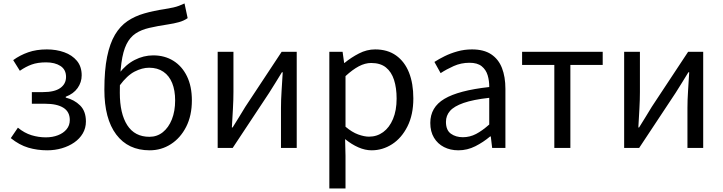

<svg xmlns="http://www.w3.org/2000/svg" viewBox="-20 -836 4086 1085"><path d="M246.5 13.4Q190.3 13.4 139.7 -1.6Q89 -16.7 41 -55.4L81.1 -114.4Q118.1 -84.1 158.1 -71.9Q198.1 -59.8 238.9 -59.8Q276.8 -59.8 307.4 -71.7Q338.1 -83.5 356.2 -105.4Q374.4 -127.2 374.4 -157.8Q374.4 -204.3 338.3 -227Q302.1 -249.7 235.5 -249.7H160V-315.5H222.8Q288.1 -315.5 320.6 -338.6Q353.2 -361.8 353.2 -401.4Q353.2 -442.7 321.7 -463.2Q290.2 -483.6 240.4 -483.6Q192.9 -483.6 159 -471.3Q125.2 -459.1 92.2 -436L54.6 -496.3Q93.1 -524.3 139.4 -540.5Q185.7 -556.8 245.1 -556.8Q298 -556.8 342.7 -540.8Q387.5 -524.8 414.5 -492.5Q441.6 -460.1 441.6 -410.5Q441.6 -371 418.5 -338.4Q395.4 -305.9 351.6 -289.4V-284.4Q399.8 -272.6 432.6 -240.2Q465.5 -207.8 465.5 -149.6Q465.5 -112.1 447.7 -81.9Q430 -51.8 399.4 -30.7Q368.8 -9.6 329.5 1.9Q290.2 13.4 246.5 13.4Z M825.8 13.4Q704 13.4 636.9 -75.8Q569.8 -164.9 569.8 -328.9Q569.8 -439.7 585.3 -515.4Q600.8 -591 629.8 -639.8Q658.9 -688.6 700.6 -716.8Q742.4 -745 795.3 -760.1Q848.1 -775.3 909.9 -784.5Q940.6 -789.5 959.1 -793.7Q977.7 -797.9 992.1 -803.5Q1006.5 -809.1 1022.7 -816.5L1040.4 -733.5Q1019 -718.5 991 -710.8Q962.9 -703 929.2 -698Q868.8 -688.8 823.4 -678.3Q778.1 -667.9 746.4 -646.8Q714.6 -625.7 694.9 -586.2Q675.2 -546.7 666.1 -480.2Q657.1 -413.6 657.1 -311.6Q657.1 -193.8 699.3 -128.3Q741.5 -62.9 824.6 -62.9Q867.4 -62.9 900 -88.8Q932.6 -114.8 951.2 -161.2Q969.7 -207.6 969.7 -268.7Q969.7 -325.4 952.9 -366.8Q936.1 -408.2 903.1 -430.7Q870.1 -453.3 822.6 -453.3Q783.4 -453.3 741 -431.6Q698.5 -409.9 655.9 -352.4L652.7 -420.5Q690.3 -471 740.8 -497.1Q791.4 -523.1 845.9 -523.1Q910.4 -523.1 959.5 -492.6Q1008.7 -462.1 1036.5 -405.1Q1064.3 -348.1 1064.3 -268.7Q1064.3 -182.7 1032 -119.3Q999.7 -56 945.6 -21.3Q891.6 13.4 825.8 13.4Z M1210.1 0V-543.4H1299.2V-316.1Q1299.2 -273.5 1296.3 -220.9Q1293.4 -168.3 1290.3 -115.7H1294.5Q1310.3 -141.1 1330.8 -174.2Q1351.4 -207.3 1366.2 -232.3L1571.7 -543.4H1656.8V0H1567.8V-226.7Q1567.8 -269.9 1571.2 -322.5Q1574.5 -375.1 1577.7 -427.7H1573.1Q1557.9 -402.7 1537.2 -369.2Q1516.6 -335.7 1500.8 -311.1L1294.9 0Z M1841.1 229V-543.4H1916L1924.7 -480.5H1927.1Q1964.2 -511.1 2008.5 -533.9Q2052.9 -556.8 2099.9 -556.8Q2170.4 -556.8 2218.5 -522.3Q2266.7 -487.8 2291.3 -426.1Q2315.8 -364.3 2315.8 -280Q2315.8 -187.5 2282.5 -121.5Q2249.3 -55.6 2195.7 -21.1Q2142.1 13.4 2079.9 13.4Q2043.3 13.4 2005.2 -3.3Q1967.1 -20 1930.2 -49.9L1932.5 45.2V229ZM2065.3 -63.7Q2110 -63.7 2145.3 -89.4Q2180.6 -115.2 2200.9 -163.6Q2221.3 -212 2221.3 -278.8Q2221.3 -339.2 2206.7 -384.5Q2192.1 -429.8 2160.8 -454.9Q2129.5 -480.1 2077.4 -480.1Q2043.3 -480.1 2007.6 -461.3Q1972 -442.4 1932.5 -405.9V-119.9Q1969.4 -88.7 2004 -76.2Q2038.6 -63.7 2065.3 -63.7Z M2570.2 13.4Q2524.9 13.4 2489.1 -4.9Q2453.2 -23.2 2432.4 -57.9Q2411.6 -92.5 2411.6 -141.3Q2411.6 -230.1 2491.5 -277.5Q2571.3 -325 2744.7 -344.2Q2745.1 -379.4 2735.8 -410.5Q2726.5 -441.7 2702.2 -461.5Q2677.9 -481.3 2633 -481.3Q2585.6 -481.3 2544.1 -462.8Q2502.7 -444.3 2470 -422.7L2434.9 -486Q2460 -502.3 2492.8 -518.5Q2525.6 -534.7 2564.9 -545.7Q2604.1 -556.8 2647.5 -556.8Q2714.2 -556.8 2755.8 -529.1Q2797.3 -501.4 2816.7 -451.5Q2836.1 -401.6 2836.1 -334V0H2761.2L2753.5 -64.9H2749.7Q2711.6 -32.7 2666.3 -9.7Q2620.9 13.4 2570.2 13.4ZM2595.8 -60.6Q2635 -60.6 2670.3 -79Q2705.5 -97.4 2744.7 -132.4V-283.2Q2653.7 -273.1 2599.8 -254.3Q2546 -235.5 2523 -209.1Q2500.1 -182.6 2500.1 -147.4Q2500.1 -100.4 2527.9 -80.5Q2555.6 -60.6 2595.8 -60.6Z M3112.5 0V-469H2930.4V-543.4H3385.9V-469H3203.2V0Z M3507.1 0V-543.4H3596.2V-316.1Q3596.2 -273.5 3593.3 -220.9Q3590.4 -168.3 3587.3 -115.7H3591.5Q3607.3 -141.1 3627.8 -174.2Q3648.4 -207.3 3663.2 -232.3L3868.7 -543.4H3953.8V0H3864.8V-226.7Q3864.8 -269.9 3868.2 -322.5Q3871.5 -375.1 3874.7 -427.7H3870.1Q3854.9 -402.7 3834.2 -369.2Q3813.6 -335.7 3797.8 -311.1L3591.9 0Z"/></svg>

Font: Noto Sans JP
Style: Regular
Weight: 100
Designer: Ryoko NISHIZUKA 西塚涼子 (kana, bopomofo & ideographs); Paul D. Hunt (Latin, Greek & Cyrillic); Sandoll Communications 산돌커뮤니
Foundry: Adobe
Version: Version 2.004;hotconv 1.0.118;makeotfexe 2.5.65603